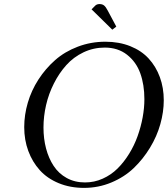

<svg xmlns="http://www.w3.org/2000/svg" viewBox="-20 -916 825 944"><path d="M99.1 -291Q99.1 -351.1 116.7 -411.1Q134.3 -471.2 168.9 -524.9Q203.6 -578.6 251 -620.4Q298.3 -662.1 362.5 -686.5Q426.8 -710.9 498 -710.9Q565.4 -710.9 620.4 -689Q675.3 -667 710.9 -628.2Q746.6 -589.4 765.9 -536.9Q785.2 -484.4 785.2 -422.9Q785.2 -365.7 768.3 -305.7Q751.5 -245.6 717.5 -189.7Q683.6 -133.8 637.5 -89.6Q591.3 -45.4 527.6 -18.8Q463.9 7.8 393.1 7.8Q324.7 7.8 268.6 -15.4Q212.4 -38.6 175.8 -79.1Q139.2 -119.6 119.1 -173.8Q99.1 -228 99.1 -291ZM193.8 -289.1Q193.8 -233.9 206.5 -185.8Q219.2 -137.7 243.9 -100.1Q268.6 -62.5 308.1 -40.8Q347.7 -19 397.9 -19Q443.8 -19 485.1 -37.6Q526.4 -56.2 557.9 -87.4Q589.4 -118.7 614.7 -159.7Q640.1 -200.7 656.5 -246.6Q672.9 -292.5 681.4 -338.9Q689.9 -385.3 689.9 -428.2Q689.9 -499.5 669.7 -555.7Q649.4 -611.8 604.5 -647Q559.6 -682.1 495.1 -682.1Q439.5 -682.1 390.4 -658.7Q341.3 -635.3 305.9 -595.7Q270.5 -556.2 244.9 -505.4Q219.2 -454.6 206.5 -399.2Q193.8 -343.8 193.8 -289.1ZM430.2 -870.1 449.2 -889.2Q457 -896 469.2 -896Q483.4 -896 491.9 -888.9Q500.5 -881.8 509.8 -863.8L551.8 -785.2L532.2 -770Z"/></svg>

Font: Dehuti Alt
Style: Bold-Italic
Weight: 700
Version: Version 1.2